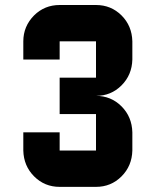

<svg xmlns="http://www.w3.org/2000/svg" viewBox="-20 -728 606 748"><path d="M354 0H212.4Q153.8 0 113 -40.8Q72.3 -81.5 70.8 -141.6V-212.4H212.4V-141.6H354V-283.7H212.4V-425.3H354V-566.9H212.4V-496.1H70.8V-566.9Q70.8 -625.5 112.8 -668Q153.8 -708.5 212.4 -708.5H354Q412.6 -708.5 453.4 -668Q494.1 -627.4 495.6 -566.9V-496.1Q494.1 -436 453.4 -395.3Q412.6 -354.5 354 -354.5Q412.6 -354.5 453.4 -313.7Q494.1 -272.9 495.6 -212.4V-141.6Q494.1 -81.5 453.4 -40.8Q412.6 0 354 0Z"/></svg>

Font: Blazma
Style: Regular
Weight: 400
Designer: GGBotNet
Version: 1.00